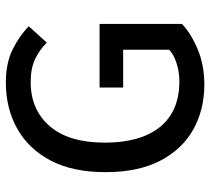

<svg xmlns="http://www.w3.org/2000/svg" viewBox="-51 -656 719 657"><g transform="rotate(-90 308.5 -327.5)"><path d="M347.7 12.2Q261.2 12.2 193.4 -25.9Q125.5 -64 86.7 -139.4Q47.9 -214.8 47.9 -325.7Q47.9 -438.5 87.9 -514.2Q127.9 -589.8 197.3 -628.4Q266.6 -667 355 -667Q421.9 -667 469.2 -643.1Q516.6 -619.1 546.9 -588.4L491.2 -526.9Q466.3 -551.8 434.8 -566.9Q403.3 -582 356 -582Q261.7 -582 205.3 -516.8Q148.9 -451.7 148.9 -328.1Q148.9 -206.1 202.6 -139.6Q256.3 -73.2 358.9 -73.2Q390.1 -73.2 419.7 -82.5Q449.2 -91.8 466.8 -107.9V-265.6H337.4V-346.2H555.2V-64.5Q522.5 -33.2 468.3 -10.5Q414.1 12.2 347.7 12.2Z"/></g></svg>

Font: Varta Light SemiBold
Style: Regular
Weight: 600
Version: Version 1.004